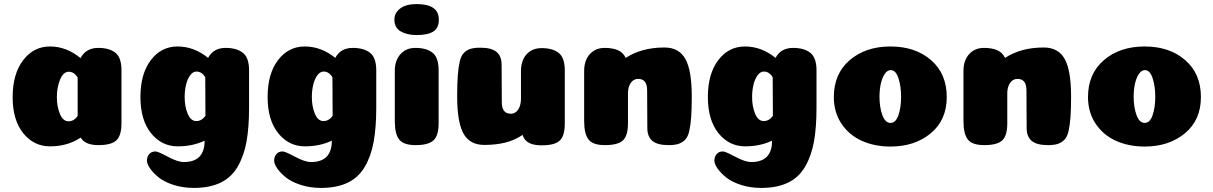

<svg xmlns="http://www.w3.org/2000/svg" viewBox="-20 -712 5950 942"><path d="M225 6Q146 6 94 -58.5Q42 -123 42 -235Q42 -349 93.5 -416.5Q145 -484 225 -484Q306 -484 375 -427Q402 -477 462 -477Q516 -477 546 -453.5Q576 -430 576 -367V-107Q576 -47 551 -23.5Q526 0 463 0Q397 0 376 -37Q312 6 225 6ZM361 -331Q344 -360 317 -360Q291 -360 275 -322Q259 -284 259 -235Q259 -189 274 -153Q289 -117 316 -117Q344 -117 361 -144Z M852 6Q773 6 721 -58.5Q669 -123 669 -236Q669 -350 720 -417Q771 -484 851 -484Q932 -484 1001 -428Q1027 -477 1087 -477Q1141 -477 1171.5 -453Q1202 -429 1202 -367V-184Q1202 -87 1189.5 -17.5Q1177 52 1146.5 105Q1116 158 1062.5 184Q1009 210 931 210Q877 210 831 195Q785 180 758 158Q731 136 716 114Q701 92 701 76Q701 57 712 44Q723 31 743 31Q755 31 803.5 57Q852 83 882 83Q984 83 984 -22Q926 6 852 6ZM988 -144 987 -333Q970 -361 944 -361Q926 -361 912.5 -342Q899 -323 892.5 -295Q886 -267 886 -236Q886 -189 901 -153.5Q916 -118 943 -118Q970 -118 988 -144Z M1476 6Q1397 6 1345 -58.5Q1293 -123 1293 -236Q1293 -350 1344 -417Q1395 -484 1475 -484Q1556 -484 1625 -428Q1651 -477 1711 -477Q1765 -477 1795.5 -453Q1826 -429 1826 -367V-184Q1826 -87 1813.5 -17.5Q1801 52 1770.5 105Q1740 158 1686.5 184Q1633 210 1555 210Q1501 210 1455 195Q1409 180 1382 158Q1355 136 1340 114Q1325 92 1325 76Q1325 57 1336 44Q1347 31 1367 31Q1379 31 1427.5 57Q1476 83 1506 83Q1608 83 1608 -22Q1550 6 1476 6ZM1612 -144 1611 -333Q1594 -361 1568 -361Q1550 -361 1536.5 -342Q1523 -323 1516.5 -295Q1510 -267 1510 -236Q1510 -189 1525 -153.5Q1540 -118 1567 -118Q1594 -118 1612 -144Z M1915 -616Q1915 -649 1943.5 -670.5Q1972 -692 2024 -692Q2133 -692 2133 -616Q2133 -574 2105.5 -557Q2078 -540 2024 -540Q1977 -540 1946 -558Q1915 -576 1915 -616ZM2132 -107Q2132 -47 2107 -23.5Q2082 0 2019 0Q1960 0 1938.5 -27.5Q1917 -55 1917 -118V-364Q1917 -415 1944.5 -446Q1972 -477 2018 -477Q2072 -477 2102 -453.5Q2132 -430 2132 -367Z M2442 -211Q2442 -154 2486 -154Q2501 -154 2512.5 -163.5Q2524 -173 2530 -190Q2536 -207 2536 -229V-363Q2536 -397 2548 -422.5Q2560 -448 2583 -462Q2606 -476 2637 -476Q2691 -476 2721 -452.5Q2751 -429 2751 -366V-106Q2751 -45 2726 -22Q2701 1 2638 1Q2611 1 2592 -4.5Q2573 -10 2561.5 -21Q2550 -32 2544 -50Q2503 -23 2457.5 -12Q2412 -1 2356 -1Q2285 -1 2254 -56.5Q2223 -112 2223 -239Q2223 -302 2226 -341.5Q2229 -381 2235.5 -409.5Q2242 -438 2255.5 -452Q2269 -466 2287.5 -472Q2306 -478 2336 -478Q2392 -478 2416.5 -457Q2441 -436 2441 -394Z M3155 -269Q3155 -325 3111 -325Q3090 -325 3076.5 -307.5Q3063 -290 3061 -261V-107Q3061 -46 3036 -23Q3011 0 2948 0Q2889 0 2867.5 -27.5Q2846 -55 2846 -118V-364Q2846 -415 2873.5 -446Q2901 -477 2947 -477Q2985 -477 3011 -466Q3037 -455 3050 -428Q3128 -479 3240 -479Q3311 -479 3342.5 -423Q3374 -367 3374 -239Q3374 -176 3371 -136.5Q3368 -97 3361.5 -68.5Q3355 -40 3341 -26Q3327 -12 3308.5 -6Q3290 0 3261 0Q3205 0 3180.5 -21Q3156 -42 3156 -83Z M3636 6Q3557 6 3505 -58.5Q3453 -123 3453 -236Q3453 -350 3504 -417Q3555 -484 3635 -484Q3716 -484 3785 -428Q3811 -477 3871 -477Q3925 -477 3955.5 -453Q3986 -429 3986 -367V-184Q3986 -87 3973.5 -17.5Q3961 52 3930.5 105Q3900 158 3846.5 184Q3793 210 3715 210Q3661 210 3615 195Q3569 180 3542 158Q3515 136 3500 114Q3485 92 3485 76Q3485 57 3496 44Q3507 31 3527 31Q3539 31 3587.5 57Q3636 83 3666 83Q3768 83 3768 -22Q3710 6 3636 6ZM3772 -144 3771 -333Q3754 -361 3728 -361Q3710 -361 3696.5 -342Q3683 -323 3676.5 -295Q3670 -267 3670 -236Q3670 -189 3685 -153.5Q3700 -118 3727 -118Q3754 -118 3772 -144Z M4401 -237Q4401 -289 4388 -328.5Q4375 -368 4350 -368Q4333 -368 4320 -348Q4307 -328 4301 -299Q4295 -270 4295 -237Q4295 -186 4309 -147.5Q4323 -109 4349 -109Q4375 -109 4388 -147Q4401 -185 4401 -237ZM4349 7Q4271 7 4208.5 -21Q4146 -49 4108.5 -105Q4071 -161 4071 -236Q4071 -350 4149 -417Q4227 -484 4349 -484Q4471 -484 4548 -417Q4625 -350 4625 -236Q4625 -123 4546.5 -58Q4468 7 4349 7Z M5016 -269Q5016 -325 4972 -325Q4951 -325 4937.5 -307.5Q4924 -290 4922 -261V-107Q4922 -46 4897 -23Q4872 0 4809 0Q4750 0 4728.5 -27.5Q4707 -55 4707 -118V-364Q4707 -415 4734.5 -446Q4762 -477 4808 -477Q4846 -477 4872 -466Q4898 -455 4911 -428Q4989 -479 5101 -479Q5172 -479 5203.5 -423Q5235 -367 5235 -239Q5235 -176 5232 -136.5Q5229 -97 5222.5 -68.5Q5216 -40 5202 -26Q5188 -12 5169.5 -6Q5151 0 5122 0Q5066 0 5041.5 -21Q5017 -42 5017 -83Z M5648 -237Q5648 -289 5635 -328.5Q5622 -368 5597 -368Q5580 -368 5567 -348Q5554 -328 5548 -299Q5542 -270 5542 -237Q5542 -186 5556 -147.5Q5570 -109 5596 -109Q5622 -109 5635 -147Q5648 -185 5648 -237ZM5596 7Q5518 7 5455.5 -21Q5393 -49 5355.5 -105Q5318 -161 5318 -236Q5318 -350 5396 -417Q5474 -484 5596 -484Q5718 -484 5795 -417Q5872 -350 5872 -236Q5872 -123 5793.5 -58Q5715 7 5596 7Z"/></svg>

Font: Coiny 2.0
Style: Regular
Weight: 400
Version: Version 1.001 July 11, 2018